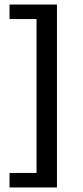

<svg xmlns="http://www.w3.org/2000/svg" viewBox="-20 -670 367 846"><path d="M231 -650V156H22V92H141V-586H22V-650Z"/></svg>

Font: Buenard
Style: Bold
Weight: 700
Foundry: FontFuror
Version: Version 1.002 2011